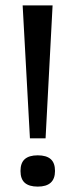

<svg xmlns="http://www.w3.org/2000/svg" viewBox="-20 -680 281 712"><path d="M91 -167 64 -660H175L149 -167ZM120 12Q88 12 72 -2Q56 -16 56 -46Q56 -76 72 -90Q88 -104 120 -104Q152 -104 168 -90Q184 -76 184 -46Q184 12 120 12Z"/></svg>

Font: Bricolage Grotesque 36pt
Style: Regular
Weight: 400
Designer: Mathieu Triay
Foundry: Atelier Triay
Version: Version 1.001;gftools[0.9.33.dev8+g029e19f]